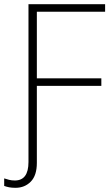

<svg xmlns="http://www.w3.org/2000/svg" viewBox="-41 -734 530 917"><path d="M33 163Q15 163 2.5 160.5Q-10 158 -21 154V118Q-9 122 3 125Q15 128 30 128Q95 128 95 40V-714H461V-678H135V-360H443V-324H135V44Q135 104 106 133.5Q77 163 33 163Z"/></svg>

Font: Noto Sans Disp ExtLt
Style: Regular
Weight: 200
Designer: Monotype Design Team
Foundry: Monotype Imaging Inc.
Version: Version 2.000;GOOG;noto-source:20170915:90ef993387c0